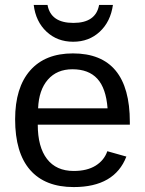

<svg xmlns="http://www.w3.org/2000/svg" viewBox="-20 -757 596 787"><path d="M512.2 -246.1H134.8Q134.8 -154.8 172.6 -105.5Q210.4 -56.2 282.2 -56.2Q336.9 -56.2 372.1 -78.1Q407.2 -100.1 419.9 -137.2L498 -115.2Q449.7 9.8 282.2 9.8Q164.6 9.8 103.3 -60.5Q42 -130.9 42 -268.1Q42 -397.9 103.5 -468Q165 -538.1 278.8 -538.1Q512.2 -538.1 512.2 -256.8ZM136.2 -313H420.9Q414.6 -395.5 378.9 -434.3Q343.3 -473.1 276.9 -473.1Q213.4 -473.1 176.3 -430.7Q139.2 -388.2 136.2 -313ZM118.2 -736.8H174.8Q188 -663.1 280.8 -663.1Q373 -663.1 386.2 -736.8H442.9Q433.1 -668 388.9 -627Q344.7 -585.9 279.8 -585.9Q214.8 -585.9 170.7 -627.2Q126.5 -668.5 118.2 -736.8Z"/></svg>

Font: Libra Sans Modern
Style: Regular
Weight: 400
Foundry: Stefan Peev, Context Ltd
Version: Version 1.000